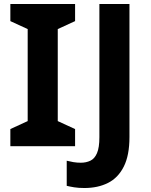

<svg xmlns="http://www.w3.org/2000/svg" viewBox="-20 -734 760 964"><path d="M357 0H32V-86L119 -126V-588L32 -628V-714H357V-628L270 -588V-126L357 -86ZM403.6 210Q374.6 210 352.8 206.5Q331 203 315 199V73Q330.8 77 348.5 80Q366.3 83 386 83Q412 83 433.5 73Q455 63 467 35Q479 7 479 -45V-714H630V-46Q630 46 601.5 102.5Q573 159 522.2 184.5Q471.4 210 403.6 210Z"/></svg>

Font: Noto Sans Bamum
Style: Regular
Weight: 400
Designer: Monotype Design Team
Foundry: Monotype Imaging Inc.
Version: Version 2.001